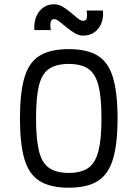

<svg xmlns="http://www.w3.org/2000/svg" viewBox="-20 -861 640 895"><path d="M300 14Q215 14 165 -17Q115 -48 94 -119Q73 -190 73 -309Q73 -429 94 -500Q115 -571 165 -601.5Q215 -632 300 -632Q386 -632 435.5 -601.5Q485 -571 506.5 -500Q528 -429 528 -309Q528 -190 506.5 -119Q485 -48 435.5 -17Q386 14 300 14ZM300 -55Q359 -55 392 -78.5Q425 -102 439 -157.5Q453 -213 453 -309Q453 -407 439 -462Q425 -517 392 -540Q359 -563 300 -563Q242 -563 208.5 -540Q175 -517 161.5 -462Q148 -407 148 -309Q148 -213 161.5 -157.5Q175 -102 208.5 -78.5Q242 -55 300 -55ZM367 -695Q348 -695 328.5 -706.5Q309 -718 290.5 -733.5Q272 -749 257 -760.5Q242 -772 233 -772Q219 -772 216 -757.5Q213 -743 217 -721H140Q137 -774 163 -807.5Q189 -841 233 -841Q253 -841 272.5 -829.5Q292 -818 310 -802.5Q328 -787 342.5 -775.5Q357 -764 367 -764Q382 -764 384.5 -777Q387 -790 384 -812H460Q464 -760 438 -727.5Q412 -695 367 -695Z"/></svg>

Font: Victor Mono Thin
Style: Regular
Weight: 400
Monospace: yes
Version: Version 1.561;gftools[0.9.30]